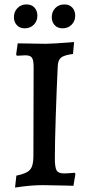

<svg xmlns="http://www.w3.org/2000/svg" viewBox="-20 -837 403 868"><path d="M54 -43Q100 -52 115.5 -69.5Q131 -87 131 -129L132 -533Q132 -565 124.5 -576Q117 -587 95 -587L56 -585L53 -591L60 -641L127 -640Q149 -639 188 -639Q215 -639 315 -647L310 -593Q270 -588 256 -576.5Q242 -565 241 -537Q236 -433 232 -310.5Q228 -188 228 -121Q228 -80 236 -66.5Q244 -53 269 -53Q285 -53 318 -56L321 -51L312 3Q293 3 282 2L174 0Q117 0 48 11ZM43 -759Q43 -784 59 -800.5Q75 -817 100 -817Q123 -817 136 -802.5Q149 -788 149 -766Q149 -742 133 -725.5Q117 -709 92 -709Q69 -709 56 -723.5Q43 -738 43 -759ZM214 -759Q214 -784 230 -800.5Q246 -817 271 -817Q294 -817 307 -802.5Q320 -788 320 -766Q320 -742 304 -725.5Q288 -709 263 -709Q240 -709 227 -723.5Q214 -738 214 -759Z"/></svg>

Font: Alegreya Medium
Style: Regular
Weight: 500
Designer: Juan Pablo del Peral
Foundry: Huerta Tipografica
Version: Version 2.007; ttfautohint (v1.6)